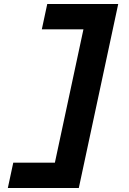

<svg xmlns="http://www.w3.org/2000/svg" viewBox="-20 -720 640 955"><path d="M568 -700 372 215H19L46 89H253L395 -574H188L215 -700Z"/></svg>

Font: Red Hat Mono
Style: Bold Italic
Weight: 700
Italic angle: -12°
Monospace: yes
Designer: Pentagram, MCKL
Foundry: Pentagram, MCKL
Version: Version 1.023; ttfautohint (v1.8.3)